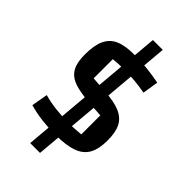

<svg xmlns="http://www.w3.org/2000/svg" viewBox="-262 -844 1063 1063"><g transform="rotate(45 270.0 -312.0)"><path d="M196 130 273 -754H350L273 130ZM73 -123Q114 -111 164 -105Q214 -99 262 -99Q285 -99 307 -100Q329 -101 362 -104V-253L273 -259Q211 -264 170.5 -274Q130 -284 106.5 -304Q83 -324 73 -355Q63 -386 63 -433Q63 -503 82.5 -545Q102 -587 144 -605.5Q186 -624 257 -624Q309 -624 358 -619Q407 -614 457 -604L442 -511Q398 -519 359 -522.5Q320 -526 272 -526Q244 -526 227.5 -525Q211 -524 191 -522V-372L288 -365Q364 -360 407.5 -341Q451 -322 470 -284.5Q489 -247 489 -183Q489 -116 466.5 -76Q444 -36 394 -18.5Q344 -1 261 -1Q206 -1 156 -7Q106 -13 56 -27Z"/></g></svg>

Font: Changa Medium
Style: Regular
Weight: 500
Designer: Eduardo Rodriguez Tunni
Foundry: Eduardo Rodriguez Tunni
Version: Version 3.003